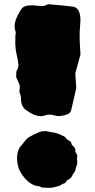

<svg xmlns="http://www.w3.org/2000/svg" viewBox="-20 -854 447 903"><path d="M108.4 -332.5C89.4 -343.8 79.6 -360.8 79.1 -384.8C79.1 -397 76.7 -409.2 71.3 -421.4C72.3 -430.7 72.8 -439.9 73.2 -449.2C73.2 -454.1 67.4 -467.8 56.2 -490.7C56.2 -490.7 56.2 -494.6 56.2 -494.6C56.2 -494.6 56.6 -516.6 56.6 -516.6C63.5 -530.3 66.9 -541 66.9 -548.3C65.4 -562.5 63 -577.1 59.6 -591.3C54.2 -614.3 51.8 -635.3 51.8 -655.3C51.8 -659.7 51.8 -664.1 52.2 -668.9C52.2 -673.3 52.2 -678.7 52.2 -684.1C52.2 -686.5 52.7 -689.5 53.2 -691.9C53.7 -694.3 54.2 -696.3 54.2 -698.7C54.2 -698.7 53.2 -704.6 53.2 -704.6C50.3 -713.9 48.8 -723.1 48.8 -732.4C48.8 -751 57.6 -774.4 74.7 -802.2C81.1 -814.9 89.8 -822.8 101.1 -825.7C110.8 -828.1 120.1 -829.1 128.9 -829.1C136.2 -829.1 145 -828.6 155.3 -827.1C162.6 -826.2 170.4 -825.7 178.2 -825.7C185.5 -825.7 193.4 -827.6 201.2 -832C203.6 -833.5 206.1 -834 209.5 -834C214.4 -834 219.2 -833.5 224.1 -832.5C246.1 -831.1 278.8 -828.1 322.8 -822.8C345.7 -819.3 357.4 -799.3 358.4 -761.7C357.9 -749.5 357.4 -737.8 356.4 -726.1C355 -713.9 354.5 -702.1 354.5 -689.9C354.5 -670.9 355 -652.3 356.4 -633.3C357.4 -621.6 357.9 -609.9 358.4 -597.7C358.4 -597.7 334 -508.3 334 -508.3C334 -508.3 335.9 -481.4 335.9 -481.4C337.4 -467.3 338.4 -452.6 338.4 -438.5C331.1 -407.2 323.7 -376 316.9 -345.2C316.9 -345.2 315.4 -338.4 315.4 -338.4C313 -328.1 307.6 -321.3 300.3 -317.9C293 -314.5 284.7 -312 275.9 -310.5C275.9 -310.5 263.7 -308.6 263.7 -308.6C263.7 -308.6 255.9 -308.1 255.9 -308.1C250 -308.1 243.7 -309.1 237.3 -311C227.5 -313.5 219.2 -314.9 211.9 -314.9C207 -314.9 202.1 -314.5 197.3 -313C189 -309.6 181.2 -307.6 173.8 -307.6C152.8 -307.6 131.3 -315.9 108.4 -332.5ZM343.3 -120.1C343.3 -116.2 342.8 -112.3 341.8 -107.9C341.8 -106 342.3 -104 342.8 -102.1C343.3 -99.6 343.3 -95.2 343.3 -88.9C343.3 -85.4 342.8 -82 341.8 -79.1C338.4 -70.8 335.9 -62.5 334.5 -54.2C334 -50.3 332 -46.4 329.1 -43C327.6 -41.5 326.7 -40 326.2 -38.6C325.2 -37.1 324.2 -35.6 323.2 -34.2C323.2 -34.2 318.8 -26.4 318.8 -26.4C314.9 -18.6 309.1 -12.7 301.3 -9.3C297.9 -7.8 294.9 -5.4 292.5 -2C290 4.4 285.2 8.3 278.3 9.8C274.9 10.7 272 12.2 268.6 14.6C263.2 18.6 254.9 22 243.7 24.4C232.4 27.3 224.6 28.8 220.7 29.3C204.1 29.3 189.5 28.8 176.8 27.8C176.8 27.8 175.3 27.8 175.3 27.8C168.9 23.4 162.1 21 154.8 20.5C147.5 20 138.7 17.1 128.9 11.2C107.9 -1 89.8 -20.5 74.7 -46.9C64.9 -66.9 60.1 -88.4 60.1 -110.4C60.1 -127.9 64 -144 71.3 -158.7C72.8 -161.1 74.7 -163.6 77.1 -166C77.1 -166 89.8 -181.2 89.8 -181.2C101.1 -197.3 110.8 -207 119.1 -210.4C121.1 -211.4 123 -212.4 125.5 -213.9C127.4 -214.8 129.4 -215.8 131.8 -217.3C133.8 -218.3 135.7 -219.2 137.2 -220.7C138.7 -221.7 140.1 -222.2 140.1 -222.2C145.5 -223.6 151.4 -226.1 156.7 -229C167.5 -234.4 176.3 -236.8 183.6 -236.8C183.6 -236.8 190.4 -236.3 190.4 -236.3C190.4 -236.3 190.4 -238.3 190.4 -238.3C190.4 -238.3 204.1 -235.8 204.1 -235.8C214.4 -233.4 224.1 -231.9 234.4 -230.5C246.6 -228 257.8 -224.1 268.1 -218.8C272.5 -216.8 276.4 -214.8 280.8 -212.9C284.7 -210.9 287.1 -209 287.6 -207.5C292.5 -200.2 298.8 -195.3 306.6 -191.9C309.6 -190.4 312 -188.5 313.5 -186C314.9 -183.6 315.9 -179.7 316.9 -175.3C317.9 -172.9 319.3 -171.4 320.8 -169.9C330.1 -162.6 334.5 -154.8 334.5 -147C334.5 -147 334 -143.6 334 -143.6C334 -140.1 335 -137.7 336.4 -136.2C340.3 -131.8 342.8 -127.4 343.3 -123C343.3 -123 343.3 -120.1 343.3 -120.1Z"/></svg>

Font: Kaph
Style: Regular
Weight: 400
Designer: GGBotNet
Foundry: f0n7.com